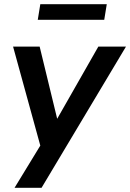

<svg xmlns="http://www.w3.org/2000/svg" viewBox="-20 -710 617 910"><path d="M49 180 171 -20 42 -489H168L251 -147L446 -489H577L177 180ZM159 -616 171 -690H486L474 -616Z"/></svg>

Font: Nunito Sans
Style: Bold Italic
Weight: 700
Italic angle: -9°
Designer: Vernon Adams
Foundry: Vernon Adams
Version: Version 3.006; ttfautohint (v1.8.3)